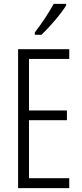

<svg xmlns="http://www.w3.org/2000/svg" viewBox="-20 -967 421 987"><path d="M320 -947H256C229 -898 199 -853 159 -800V-788H193C232 -825 292 -893 320 -939ZM336 0V-51H129V-349H324V-399H129V-664H336V-714H73V0Z"/></svg>

Font: Noto Sans Display Condensed Light
Style: Regular
Weight: 300
Width: 3
Designer: Monotype Design Team
Foundry: Monotype Imaging Inc.
Version: Version 1.900